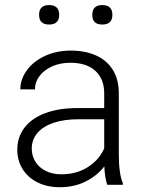

<svg xmlns="http://www.w3.org/2000/svg" viewBox="-20 -741 576 770"><path d="M176.8 -720.7Q217.3 -720.7 217.3 -681.6Q217.3 -642.6 176.8 -642.6Q136.7 -642.6 136.7 -681.6Q136.7 -720.7 176.8 -720.7ZM390.1 -720.7Q430.7 -720.7 430.7 -681.2Q430.7 -642.6 390.1 -642.6Q350.1 -642.6 350.1 -681.2Q350.1 -720.7 390.1 -720.7ZM410.2 0Q400.4 -26.4 398.4 -73.7Q369.6 -36.6 324 -13.4Q278.3 9.8 219.7 9.8Q168.9 9.8 130.4 -9.5Q91.8 -28.8 70.6 -63Q49.3 -97.2 49.3 -140.1Q49.3 -191.4 78.4 -229.2Q107.4 -267.1 161.9 -287.4Q216.3 -307.6 290 -307.6H397.9V-367.2Q397.9 -424.3 362.5 -456.8Q327.1 -489.3 261.7 -489.3Q221.7 -489.3 189.2 -474.9Q156.7 -460.4 138.4 -436Q120.1 -411.6 120.1 -382.3L61.5 -382.8Q61.5 -422.9 87.4 -458.7Q113.3 -494.6 159.7 -516.4Q206.1 -538.1 264.2 -538.1Q321.3 -538.1 364.7 -518.8Q408.2 -499.5 432.4 -460.9Q456.5 -422.4 456.5 -366.2V-122.1Q456.5 -43.9 472.7 -6.3V0ZM397.9 -146V-262.7H294.9Q236.3 -262.7 194.3 -248.3Q152.3 -233.9 129.9 -207.5Q107.4 -181.2 107.4 -145Q107.4 -116.2 121.8 -92.8Q136.2 -69.3 163.1 -55.7Q189.9 -42 226.1 -42Q287.1 -42 332.5 -71Q377.9 -100.1 397.9 -146Z"/></svg>

Font: Mardoto Light
Style: Regular
Weight: 400
Designer: Christian Robertson, Vahan Hovhannisyan
Foundry: Google
Version: Version 1.000